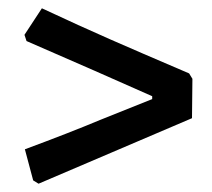

<svg xmlns="http://www.w3.org/2000/svg" viewBox="-20 -500 512 463"><path d="M60 -65 40 -140Q148 -180 222 -211L347 -261V-268L209 -329L44 -401L39 -416L81 -480Q173 -437 246 -405Q312 -376 436 -323L444 -310L443 -215L251 -133L73 -57Z"/></svg>

Font: Alegreya
Style: Bold
Weight: 700
Designer: Juan Pablo del Peral
Foundry: Huerta Tipografica
Version: Version 2.008; ttfautohint (v1.8)